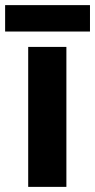

<svg xmlns="http://www.w3.org/2000/svg" viewBox="-32 -729 371 749"><path d="M227 0H78V-546H227ZM319 -709V-606H-12V-709Z"/></svg>

Font: Noto IKEA Latin
Style: Bold
Weight: 700
Designer: Monotype Design Team
Foundry: Monotype Imaging Inc.
Version: Version 1.0